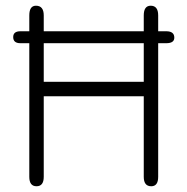

<svg xmlns="http://www.w3.org/2000/svg" viewBox="-20 -648 659 675"><path d="M51.8 -496.1Q26.4 -496.1 26.4 -517.6Q26.4 -538.1 51.8 -538.1H83V-593.8Q83 -627.9 106.4 -627.9Q133.8 -627.9 133.8 -593.8V-538.1H485.4V-593.8Q485.4 -627.9 509.8 -627.9Q536.1 -627.9 536.1 -593.8V-538.1H564.5Q592.8 -538.1 592.8 -515.6Q592.8 -496.1 564.5 -496.1H536.1V-26.4Q536.1 6.8 511.7 6.8Q485.4 6.8 485.4 -26.4V-309.6H133.8V-26.4Q133.8 6.8 108.4 6.8Q83 6.8 83 -26.4V-496.1ZM485.4 -496.1H133.8V-360.4H485.4Z"/></svg>

Font: Jura
Style: Book
Weight: 400
Version: Version 2.3